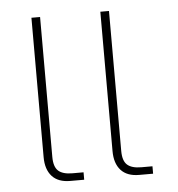

<svg xmlns="http://www.w3.org/2000/svg" viewBox="-44 -577 575 619"><g transform="rotate(-5 243.5 -267.5)"><path d="M108 -82Q108 -50 122.5 -37Q137 -24 168 -24H204V0H159Q120 0 100 -22Q80 -44 80 -84V-535H108ZM331 -82Q331 -50 345.5 -37Q360 -24 391 -24H427V0H382Q343 0 323 -22Q303 -44 303 -84V-535H331Z"/></g></svg>

Font: Prompt Thin
Style: Regular
Weight: 100
Designer: Katatrad Team
Foundry: CadsonDemak
Version: Version 1.030